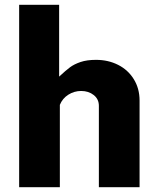

<svg xmlns="http://www.w3.org/2000/svg" viewBox="-20 -782 660 802"><path d="M60 -762H227V-462Q255 -488 272.5 -501Q290 -514 316.5 -523Q343 -532 381 -532Q432 -532 473.5 -511Q515 -490 539 -451Q563 -412 563 -362V0H393V-340Q393 -368 371.5 -385Q350 -402 319 -402Q290 -402 265.5 -386.5Q241 -371 230 -344V0H60Z"/></svg>

Font: Morrison
Style: Bold
Weight: 700
Designer: Pablo Impallari, Rodrigo Fuenzalida (Modified by Dan O. Williams)
Version: Version 0.03;June 6, 2019;FontCreator 11.5.0.2425 64-bit; tt